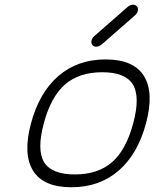

<svg xmlns="http://www.w3.org/2000/svg" viewBox="-20 -789 651 809"><path d="M164.6 -269.3Q134.3 -156.5 166.1 -105.2Q198 -54 295.2 -54Q392.3 -54 451.7 -105.3Q511 -156.7 541.3 -269.3Q571.5 -382.1 539.7 -433.3Q507.8 -484.6 410.6 -484.6Q313.5 -484.6 254.2 -433.2Q194.8 -381.8 164.6 -269.3ZM119.3 -69.8Q75.9 -139.6 110.6 -269.3Q145.3 -398.9 226.1 -468.8Q306.9 -538.6 425 -538.6Q543.2 -538.6 586.5 -468.8Q629.9 -398.9 595.2 -269.3Q560.5 -139.6 479.7 -69.8Q398.9 0 280.8 0Q162.6 0 119.3 -69.8ZM377.4 -637 518.1 -760Q527.6 -768.3 538.9 -769Q550.3 -769.8 556.6 -762.5Q563 -755.1 560.8 -744Q558.6 -732.9 549.1 -724.6L408.4 -601.6Q398.9 -593.3 387.5 -592.4Q376 -591.6 369.6 -598.9Q363.3 -606.2 365.6 -617.4Q367.9 -628.7 377.4 -637Z"/></svg>

Font: Tecnico
Style: FinoInclinado
Weight: 400
Italic angle: -15°
Version: Version 1.3